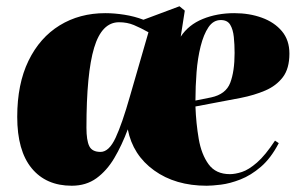

<svg xmlns="http://www.w3.org/2000/svg" viewBox="-20 -579 969 613"><path d="M728 -537Q776 -537 816 -522.5Q856 -508 880 -479.5Q904 -451 904 -408Q904 -360 883 -332.5Q862 -305 827 -290Q792 -275 749 -266.5Q706 -258 662 -250L604 -239Q606 -185 614.5 -135.5Q623 -86 646 -54.5Q669 -23 714 -23Q731 -23 752.5 -30Q774 -37 800.5 -60Q827 -83 858 -130L870 -122Q845 -74 813 -46.5Q781 -19 747.5 -6Q714 7 685.5 10.5Q657 14 640 14Q540 14 472 -35Q404 -84 388 -166Q369 -115 345 -74.5Q321 -34 288 -10Q255 14 209 14Q127 14 81 -42Q35 -98 35 -206Q35 -311 71 -385Q107 -459 170.5 -498Q234 -537 316 -537Q345 -537 377 -532Q409 -527 438 -516L553 -559L570 -545L557 -462Q582 -500 627.5 -518.5Q673 -537 728 -537ZM729 -410Q729 -437 726.5 -461Q724 -485 715 -500Q706 -515 685 -515Q661 -515 645.5 -492Q630 -469 620.5 -431Q611 -393 607.5 -348Q604 -303 604 -258L654 -268Q701 -278 715 -314.5Q729 -351 729 -410ZM301 -94Q328 -94 349 -139Q370 -184 395 -272L454 -476Q429 -490 407.5 -499Q386 -508 360 -508Q305 -508 280.5 -426.5Q256 -345 256 -171Q256 -131 265 -112.5Q274 -94 301 -94Z"/></svg>

Font: Literata 72pt Black
Style: Italic
Weight: 900
Italic angle: -2°
Designer: Latin by Veronika Burian and Jose Scaglione. Greek by Irene Vlachou. Cyrillic by Vera Evstafieva
Foundry: TypeTogether
Version: Version 3.002